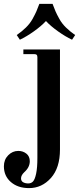

<svg xmlns="http://www.w3.org/2000/svg" viewBox="-72 -728 412 986"><path d="M-52 126C-52 159.3 -40 186.3 -16 207C8 227.7 39 238 77 238C121 238 158.5 220.7 189.5 186C220.5 151.3 236 102.7 236 40V-474H48V-450H104C110 -450 114.2 -448.8 116.5 -446.5C118.8 -444.2 120 -440 120 -434V82C120 116.7 117.8 144 113.5 164C109.2 184 103.8 197.3 97.5 204C91.2 210.7 83 214 73 214C63 214 54.3 212 47 208C39.7 204 36 197.3 36 188C36 177.3 41.7 166.7 53 156C71.7 139.3 81 120.7 81 100C81 83.3 75.2 70.3 63.5 61C51.8 51.7 38 47 22 47C2 47 -15.3 54.5 -30 69.5C-44.7 84.5 -52 103.3 -52 126ZM14 -548 30 -524C52.7 -534.7 76.7 -549 102 -567C127.3 -585 148 -602.7 164 -620C180 -602.7 200.7 -585 226 -567C251.3 -549 275.3 -534.7 298 -524L314 -548C296.7 -560 281 -572.8 267 -586.5C253 -600.2 241.7 -614.8 233 -630.5C224.3 -646.2 217.7 -659.3 213 -670C208.3 -680.7 203.3 -693.3 198 -708H130C124.7 -693.3 119.7 -680.7 115 -670C110.3 -659.3 103.7 -646.2 95 -630.5C86.3 -614.8 75 -600.2 61 -586.5C47 -572.8 31.3 -560 14 -548Z"/></svg>

Font: Km Standard TT
Style: Bold
Weight: 700
Designer: Alexey Kryukov <alexios@thessalonica.org.ru>
Version: Version 2.0.2